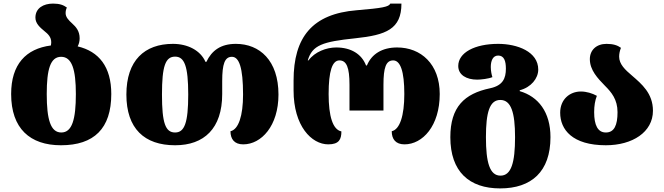

<svg xmlns="http://www.w3.org/2000/svg" viewBox="-20 -794 3694 1068"><path d="M412 -536C419 -549 423 -564 423 -581C423 -621 403 -644 382 -663C361 -682 345 -699 345 -721C345 -732 347 -742 352 -752C333 -766 312 -774 275 -774C222 -774 177 -749 177 -696C177 -663 203 -641 227 -621C247 -605 265 -588 265 -559C265 -553 264 -547 263 -541C124 -523 42 -436 42 -271C42 -79 147 14 319 14C503 14 599 -79 599 -271C599 -423 530 -508 412 -536ZM321 -57C261 -57 240 -130 240 -271C240 -408 260 -478 320 -478C380 -478 402 -408 402 -271C402 -130 381 -57 321 -57Z M954 14C1115 14 1216 -79 1216 -271V-343C1216 -438 1230 -478 1270 -478C1310 -478 1332 -418 1332 -268C1332 -150 1307 -74 1262 -64C1262 -20 1284 9 1333 9C1434 9 1529 -94 1529 -268C1529 -458 1424 -550 1292 -550C1208 -550 1158 -513 1128 -450H1123C1095 -514 1024 -550 942 -550C784 -550 683 -458 683 -268C683 -79 783 14 954 14ZM954 -57C900 -57 881 -110 881 -268C881 -426 900 -479 954 -479C1006 -479 1027 -426 1027 -268C1027 -110 1006 -57 954 -57Z M1806 9C1866 9 1879 -19 1879 -63C1831 -73 1808 -147 1808 -271C1808 -398 1828 -458 1868 -458C1908 -458 1924 -418 1924 -323V-179H2113V-323C2113 -418 2127 -458 2167 -458C2207 -458 2229 -398 2229 -271C2229 -150 2204 -74 2159 -64C2159 -20 2181 9 2230 9C2331 9 2426 -94 2426 -271C2426 -438 2321 -530 2189 -530C2105 -530 2047 -493 2021 -430H2016C1992 -493 1933 -530 1850 -530C1796 -530 1731 -506 1696 -458H1692C1717 -543 1774 -562 1956 -581C2128 -599 2213 -632 2213 -774H2151C2143 -756 2108 -749 1964 -737C1717 -717 1613 -587 1613 -346V-291C1613 -93 1713 9 1806 9Z M2762 254C2936 254 3042 161 3042 -31C3042 -171 2974 -257 2871 -287V-292C2934 -308 2974 -358 2974 -407C2974 -507 2857 -550 2751 -550C2620 -550 2529 -501 2529 -427C2529 -377 2575 -351 2634 -351C2656 -351 2698 -356 2719 -365C2715 -376 2710 -400 2710 -421C2710 -455 2721 -485 2751 -485C2784 -485 2794 -455 2794 -412C2794 -358 2777 -318 2706 -303C2563 -273 2485 -199 2485 -31C2485 161 2590 254 2762 254ZM2764 183C2704 183 2683 110 2683 -31C2683 -168 2703 -238 2763 -238C2823 -238 2845 -168 2845 -31C2845 110 2824 183 2764 183Z M3350 14C3498 14 3612 -59 3612 -178C3612 -275 3549 -327 3496 -373C3457 -406 3424 -437 3424 -479C3424 -494 3427 -510 3434 -528C3415 -542 3391 -550 3354 -550C3297 -550 3261 -515 3261 -465C3261 -404 3305 -358 3345 -317C3381 -281 3415 -241 3415 -170C3415 -98 3397 -57 3350 -57C3305 -57 3285 -98 3285 -170C3285 -206 3290 -235 3300 -261C3275 -275 3242 -285 3211 -285C3150 -285 3096 -242 3096 -167C3096 -73 3164 14 3350 14Z"/></svg>

Font: Noto Serif Georgian Black
Style: Regular
Weight: 900
Designer: Monotype Design Team, Akaki Razmadze
Foundry: Google LLC
Version: Version 2.003